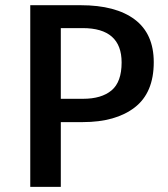

<svg xmlns="http://www.w3.org/2000/svg" viewBox="-20 -728 655 748"><path d="M302.6 -252.3H216.9V0H97.9V-707.7H294.4Q430.8 -707.7 504.9 -652.1Q579 -596.4 579 -485.6Q579 -366.7 504.9 -309.5Q430.8 -252.3 302.6 -252.3ZM302.1 -618.5H216.9V-343.1H303.6Q375.4 -343.1 414.6 -375.9Q453.8 -408.7 453.8 -484.6Q453.8 -618.5 302.1 -618.5Z"/></svg>

Font: Fira Code Fixed Medium
Style: Regular
Weight: 500
Monospace: yes
Designer: Carrois Corporate, Edenspiekermann AG, Nikita Prokopov
Foundry: Carrois Corporate, Edenspiekermann AG, Nikita Prokopov
Version: Version 5.002